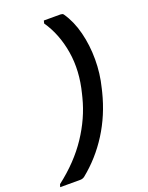

<svg xmlns="http://www.w3.org/2000/svg" viewBox="-245 -835 808 1051"><g transform="rotate(-20 159.0 -310.0)"><path d="M60 126Q49 134 35 134H-82L-77 118Q35 32 103.5 -71Q172 -174 200 -285L205 -305Q237 -430 218.5 -542Q200 -654 142 -738L146 -754H243Q248 -754 253 -752.5Q258 -751 261 -746Q299 -691 318 -616Q337 -541 337 -458.5Q337 -376 317 -297L312 -276Q281 -152 216.5 -50Q152 52 60 126Z"/></g></svg>

Font: Recursive Sn Lnr St Med
Style: Italic
Weight: 500
Italic angle: -15°
Version: Version 1.079;hotconv 1.0.112;makeotfexe 2.5.65598; ttfautoh